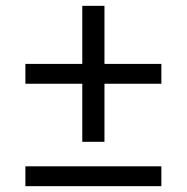

<svg xmlns="http://www.w3.org/2000/svg" viewBox="-20 -638 640 658"><path d="M338 -152H262V-351H67V-419H262V-618H338V-419H533V-351H338ZM533 0H67V-68H533Z"/></svg>

Font: IBM Plex Sans
Style: Regular
Weight: 400
Designer: Mike Abbink, Paul van der Laan, Pieter van Rosmalen
Foundry: Bold Monday
Version: Version 3.201